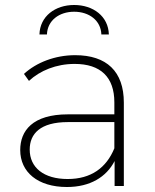

<svg xmlns="http://www.w3.org/2000/svg" viewBox="-20 -745 620 769"><path d="M438 -151C406 -73 345 -28 251 -28C155 -28 99 -74 99 -146C99 -209 141 -256 252 -256H438ZM248 4C341 4 406 -36 439 -100V0H476V-334C476 -459 407 -524 281 -524C201 -524 126 -495 76 -449L96 -421C140 -462 205 -489 279 -489C383 -489 438 -436 438 -335V-287H252C110 -287 61 -221 61 -144C61 -56 131 4 248 4ZM168 -607C170 -663 217 -698 277 -698C337 -698 384 -663 386 -607H416C414 -680 353 -725 277 -725C201 -725 140 -680 138 -607Z"/></svg>

Font: Montserrat-Alt1 ExtLt
Style: Regular
Weight: 200
Designer: Differentunic
Foundry: Differentunic
Version: Version 7.222